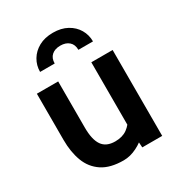

<svg xmlns="http://www.w3.org/2000/svg" viewBox="-174 -842 901 968"><g transform="rotate(-30 276.0 -358.0)"><path d="M265 10Q187 10 140.5 -21Q94 -52 73.5 -106.2Q53 -160.5 53 -231V-500H177V-231Q177 -161.5 200.2 -127.8Q223.5 -94 276 -94Q318 -94 345.8 -114Q373.5 -134 392 -170L370 -107V-500H494V0H378L372 -87L399 -52Q381 -29 342.2 -9.5Q303.5 10 265 10ZM276.5 -726Q324 -726 358.5 -707Q393 -688 411.5 -656.5Q430 -625 430 -587H345Q345 -618 326.2 -634.5Q307.5 -651 276 -651Q244.5 -651 225.8 -634.5Q207 -618 207 -587H122Q122 -625 140.8 -656.5Q159.5 -688 194 -707Q228.5 -726 276.5 -726Z"/></g></svg>

Font: Cabin Resolve
Style: Bold-Resolve
Weight: 700
Designer: Pablo Impallari
Foundry: Pablo Impallari. http://www.impallari.com Igino Marini. http://www.ikern.com
Version: Version 3.001